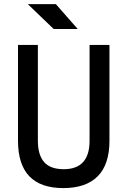

<svg xmlns="http://www.w3.org/2000/svg" viewBox="-20 -914 626 943"><path d="M291 9.8Q68.4 9.8 68.4 -222.7V-693.4H166V-222.7Q166 -153.3 196.5 -118.2Q227.1 -83 293 -83Q419.9 -83 419.9 -222.7V-693.4H517.6V-222.7Q517.6 -106.4 460 -48.3Q402.3 9.8 291 9.8ZM243.7 -771.5 116.7 -893.6H254.4L361.8 -771.5Z"/></svg>

Font: Cascadia Mono
Style: Regular
Weight: 400
Monospace: yes
Designer: Aaron Bell
Foundry: Saja Typeworks
Version: Version 2102.003